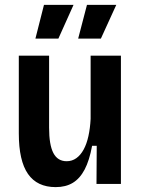

<svg xmlns="http://www.w3.org/2000/svg" viewBox="-20 -753 578 786"><path d="M208 13Q132 13 94.5 -41Q57 -95 57 -207V-525H181V-230Q181 -160 198.5 -126.5Q216 -93 253 -93Q275 -93 292.5 -105.5Q310 -118 322.5 -141Q335 -164 342 -196Q349 -228 351 -266V-525H475V-213V0H375L376 -156H357Q346 -96 326.5 -59Q307 -22 278 -4.5Q249 13 208 13ZM219 -595H125L160 -733H281ZM393 -595H300L336 -733H456Z"/></svg>

Font: Bricolage Grotesque SemiCondensed SemiBold
Style: Regular
Weight: 600
Width: 4
Designer: Mathieu Triay
Foundry: Atelier Triay
Version: Version 1.001;gftools[0.9.33.dev8+g029e19f]